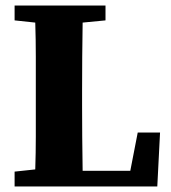

<svg xmlns="http://www.w3.org/2000/svg" viewBox="-20 -677 620 697"><path d="M33 -603V-657H363V-603L280 -595Q279 -534 278.5 -471.5Q278 -409 278 -347V-294Q278 -240 278.5 -179.5Q279 -119 280 -57H453L480 -196H561L551 0H33V-54L108 -62Q110 -123 110 -181.5Q110 -240 110 -289V-347Q110 -409 110 -471.5Q110 -534 108 -595Z"/></svg>

Font: Source Serif Pro
Style: Bold
Weight: 700
Designer: Frank Grießhammer
Foundry: Adobe Systems Incorporated
Version: Version 3.001;hotconv 1.0.111;makeotfexe 2.5.65597